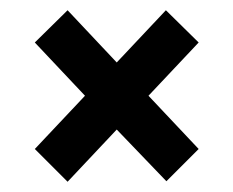

<svg xmlns="http://www.w3.org/2000/svg" viewBox="-20 -483 456 375"><path d="M112 -128 48 -192 146 -296 48 -400 112 -463 208 -361 304 -463 368 -400 270 -296 368 -192 305 -129 208 -230Z"/></svg>

Font: Metropolitano Medium
Style: Regular
Weight: 500
Designer: Fonts by Alex Slobzheninov & Chris M. Simpson / Changes by Cristiano Sobral
Foundry: Fonts by Alex Slobzheninov & Chris M. Simpson / Changes by Cristiano Sobral
Version: Version 1.00;August 30, 2020;FontCreator 13.0.0.2681 64-bit